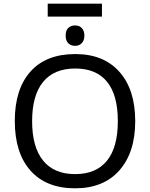

<svg xmlns="http://www.w3.org/2000/svg" viewBox="-20 -1021 821 1051"><path d="M720.2 -357.9Q720.2 -186.5 633.5 -88.4Q546.9 9.8 391.1 9.8Q233.4 9.8 147.2 -86.7Q61 -183.1 61 -358.9Q61 -533.2 146.7 -629.2Q232.4 -725.1 392.1 -725.1Q547.4 -725.1 633.8 -627.7Q720.2 -530.3 720.2 -357.9ZM155.8 -357.9Q155.8 -216.3 215.8 -142.1Q275.9 -67.9 391.1 -67.9Q505.9 -67.9 565.4 -141.1Q625 -214.4 625 -357.9Q625 -501 565.9 -573.5Q506.8 -646 392.1 -646Q275.9 -646 215.8 -572.5Q155.8 -499 155.8 -357.9ZM339.4 -826.2Q339.4 -855.5 354.2 -868.7Q369.1 -881.8 391.1 -881.8Q414.6 -881.8 428.2 -866.9Q441.9 -852.1 441.9 -826.2Q441.9 -799.8 427.7 -784.9Q413.6 -770 391.1 -770Q369.1 -770 354.2 -783.7Q339.4 -797.4 339.4 -826.2ZM241.2 -1001H538.1V-930.2H241.2Z"/></svg>

Font: Noto Sans Southeast Asian
Style: Regular
Weight: 400
Designer: Monotype Design Team
Foundry: Monotype Imaging Inc.
Version: Version 1.06 uh; ttfautohint (v1.4.1)